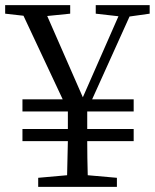

<svg xmlns="http://www.w3.org/2000/svg" viewBox="-30 -724 600 744"><path d="M550 -671 472 -660 327 -339H488V-292H308V-224H488V-177H308Q308 -114 310 -45L423 -35V0H118V-35L230 -45Q232 -116 233 -177H57V-224H233V-292H57V-339H213L61 -663L-10 -671V-704H242V-671L153 -662L291 -347L429 -661L341 -671V-704H550Z"/></svg>

Font: Han-Nom Khai
Style: Regular
Weight: 400
Version: Version 1.200;June 22, 2023;FontCreator 14.0.0.2814 64-bit